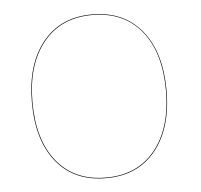

<svg xmlns="http://www.w3.org/2000/svg" viewBox="-44 -575 663 632"><g transform="rotate(-5 287.5 -258.5)"><path d="M60 -258Q60 -383 119 -456Q178 -529 282 -529Q387 -529 446 -457Q505 -385 505 -258Q505 -134 446 -61Q387 12 282 12Q177 12 118.5 -60Q60 -132 60 -258ZM503 -258Q503 -384 445 -455.5Q387 -527 282 -527Q179 -527 120.5 -454.5Q62 -382 62 -258Q62 -133 120 -61.5Q178 10 282 10Q386 10 444.5 -62.5Q503 -135 503 -258Z"/></g></svg>

Font: FiraGO Two
Style: Regular
Weight: 100
Designer: bBox Type
Foundry: bBox Type GmbH
Version: Version 1.001